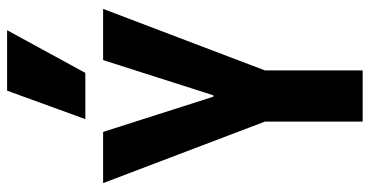

<svg xmlns="http://www.w3.org/2000/svg" viewBox="-270 -770 1040 540"><g transform="rotate(-90 250.0 -500.0)"><path d="M178 0V-275L5 -730H149L248 -420H252L351 -730H495L322 -275V0ZM315 -780H185L265 -1000H435Z"/></g></svg>

Font: M PLUS 1 Code
Style: Bold
Weight: 700
Designer: Coji Morishita
Foundry: UNDERFOREST DESIGN
Version: Version 1.002